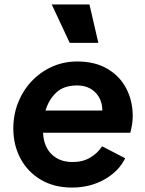

<svg xmlns="http://www.w3.org/2000/svg" viewBox="-20 -833 653 865"><path d="M304 12Q224 12 164.5 -23Q105 -58 72.5 -118.5Q40 -179 40 -254Q40 -316 61.5 -370.5Q83 -425 122 -466.5Q161 -508 213.5 -532Q266 -556 328 -556Q408 -556 464 -523Q520 -490 549 -434Q578 -378 578 -310Q578 -292 575 -272.5Q572 -253 567 -235H174Q177 -172 213 -137.5Q249 -103 307 -103Q353 -103 386.5 -123Q420 -143 440 -174L544 -120Q515 -61 450.5 -24.5Q386 12 304 12ZM327 -448Q268 -448 234 -416.5Q200 -385 185 -335H441Q441 -384 410 -416Q379 -448 327 -448ZM294 -640 213 -813H383L423 -640Z"/></svg>

Font: Plus Jakarta Sans
Style: Bold Italic
Weight: 700
Italic angle: -8°
Designer: Gumpita Rahayu
Foundry: Tokotype
Version: Version 2.071; ttfautohint (v1.8.4.7-5d5b);gftools[0.9.29]